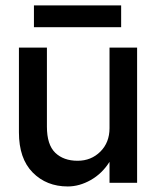

<svg xmlns="http://www.w3.org/2000/svg" viewBox="-20 -676 577 710"><path d="M105.5 -656H428V-575.5H105.5ZM153.5 -207.5Q153.5 -141 184.2 -111.2Q215 -81.5 267 -81.5Q317 -81.5 351 -115.2Q385 -149 385 -202V-500H487V0H385V-77.5Q357.5 -34 315.5 -10.2Q273.5 13.5 230.5 13.5Q152 13.5 101 -38Q50 -89.5 50 -186.5V-500H153.5Z"/></svg>

Font: Overused Grotesk Medium
Style: Regular
Weight: 525
Version: Version 0.004